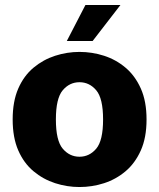

<svg xmlns="http://www.w3.org/2000/svg" viewBox="-20 -741 640 773"><path d="M300 12Q250 12 202 -3.5Q154 -19 115 -51.5Q76 -84 53.5 -135.5Q31 -187 31 -260Q31 -333 53.5 -384.5Q76 -436 115 -468.5Q154 -501 202 -516.5Q250 -532 300 -532Q351 -532 399 -516.5Q447 -501 485.5 -468.5Q524 -436 547 -384.5Q570 -333 570 -260Q570 -187 547 -135.5Q524 -84 485.5 -51.5Q447 -19 399 -3.5Q351 12 300 12ZM300 -110Q340 -110 367.5 -142.5Q395 -175 395 -260Q395 -345 367.5 -377.5Q340 -410 300 -410Q260 -410 232.5 -377.5Q205 -345 205 -260Q205 -175 232.5 -142.5Q260 -110 300 -110ZM249 -576 324 -721H465L353 -576Z"/></svg>

Font: Murecho
Style: Bold
Weight: 700
Designer: Neil Summerour
Foundry: Positype
Version: Version 1.010; ttfautohint (v1.8.3)